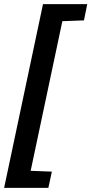

<svg xmlns="http://www.w3.org/2000/svg" viewBox="-31 -763 444 933"><path d="M-11 150 178 -743H393L377 -664L272 -660L118 67L221 71L204 150Z"/></svg>

Font: Saira SemiCondensed SemiBold
Style: Italic
Weight: 600
Width: 4
Italic angle: -12°
Designer: Hector Gatti with collaboration of the Omnibus-Type team
Foundry: Omnibus-Type
Version: Version 1.101